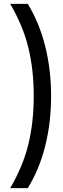

<svg xmlns="http://www.w3.org/2000/svg" viewBox="-20 -772 325 996"><path d="M33 204Q100 89 127.5 -25Q155 -139 155 -274Q155 -409 127.5 -523Q100 -637 33 -752H124Q183 -656 214 -534Q245 -412 245 -274Q245 -136 214.5 -14.5Q184 107 124 204Z"/></svg>

Font: AtCorfu Sans
Style: AtCorfu Sans Regular
Weight: 400
Designer: Kostas Teopoulos
Foundry: Kostas Teopoulos
Version: Version 1.00 July 8, 2025, initial release